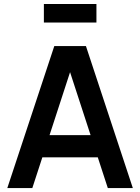

<svg xmlns="http://www.w3.org/2000/svg" viewBox="-20 -954 711 974"><path d="M202.6 -839.8V-933.6H469.2V-839.8ZM416 -720.2 653.8 0H526.9L476.1 -155.8H194.8L144 0H17.1L255.4 -720.2ZM231.4 -268.6H439.5L335.4 -587.9Z"/></svg>

Font: Vela Sans Bd
Style: Bold
Weight: 700
Designer: Principal design: Mikhail Sharanda - project Manrope.
Design modification: Ravid Balaliev
Foundry: Mikhail Sharanda
Version: Version 1.001